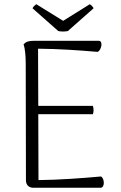

<svg xmlns="http://www.w3.org/2000/svg" viewBox="-20 -883 571 903"><path d="M299 -737 420 -844C418 -850 409 -860 402 -863L277 -785L151 -863C145 -860 135 -850 133 -844L254 -737C266 -734 287 -734 299 -737ZM455 -53C367 -45 259 -37 161 -36L160 -346H417C421 -358 421 -372 417 -385H160L159 -654C257 -653 346 -647 439 -639C457 -646 466 -691 445 -691H138C115 -691 103 -687 91 -675C98 -652 101 -622 101 -582L102 -35C102 -13 116 0 136 0H453C474 0 472 -44 455 -53Z"/></svg>

Font: Arima Koshi Light
Style: Regular
Weight: 300
Designer: Joana Correia and Natanael Gama
Foundry: NDISCOVER
Version: Version 1.019;PS 001.019;hotconv 1.0.88;makeotf.lib2.5.64775